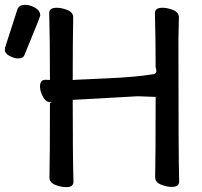

<svg xmlns="http://www.w3.org/2000/svg" viewBox="-22 -749 832 792"><path d="M251 23Q230 23 206 13.5Q182 4 182 -17Q184 -106 184 -323L191 -326Q191 -327 188 -327Q167 -327 155 -350Q143 -373 143 -392Q143 -420 166 -420L184 -419Q184 -589 181 -695Q181 -717 212 -717Q233 -717 256.5 -707.5Q280 -698 280 -677Q278 -588 278 -419L292 -420Q309 -421 422.5 -426Q536 -431 604 -442Q623 -442 623 -457Q623 -463 620 -472Q620 -589 617 -695Q617 -717 648 -717Q669 -717 692.5 -707.5Q716 -698 716 -677L714 -588Q714 -106 717 0Q717 22 687 22Q666 22 642 12.5Q618 3 618 -18Q620 -107 620 -348L626 -349L546 -352Q501 -350 458 -347L278 -337Q278 -105 281 1Q281 23 251 23ZM53 -508Q36 -508 17 -518.5Q-2 -529 -2 -543Q-2 -554 0 -556L49 -708Q55 -729 82 -729Q102 -729 123 -717Q144 -705 144 -685Q144 -680 80 -525Q75 -508 53 -508Z"/></svg>

Font: LXGW ZhenKai
Style: Regular
Weight: 400
Designer: LXGW / Fontworks Inc.
Foundry: LXGW / Fontworks Inc.
Version: Version 0.800;June 8, 2025